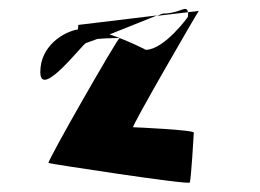

<svg xmlns="http://www.w3.org/2000/svg" viewBox="-20 -656 574 424"><path d="M69 -497C69 -435 164 -561 170 -561L195 -570C217 -572 242 -572 244 -572C238 -569 85 -302 87 -296C87 -295 397 -247 399 -253C402 -258 408 -362 408 -363C410 -369 279 -375 274 -375C269 -375 415 -627 419 -632L395 -629C396 -627 395 -623 395 -619C395 -618 342 -546 302 -546C302 -546 264 -566 222 -580L327 -622L153 -601L152 -591C121 -586 69 -555 69 -497ZM327 -621 395 -629C392 -647 378 -626 339 -626Z"/></svg>

Font: Ampere
Style: SCCnd
Weight: 400
Version: Version 1